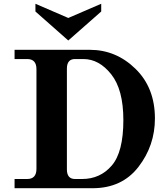

<svg xmlns="http://www.w3.org/2000/svg" viewBox="-20 -996 877 1016"><path d="M469.7 0H57.1V-48.8H124Q172.9 -48.8 172.9 -102.5V-629.9Q172.9 -683.6 124 -683.6H57.1V-732.4H455.6Q593.8 -732.4 696.8 -632.1Q799.8 -531.7 799.8 -369.1Q799.8 -225.6 712.6 -112.8Q625.5 0 469.7 0ZM414.1 -48.8Q510.3 -48.8 571.5 -120.1Q632.8 -191.4 632.8 -360.4Q632.8 -522 568.6 -602.8Q504.4 -683.6 420.9 -683.6H377Q334 -683.6 334 -632.8V-99.6Q334 -48.8 377 -48.8ZM341.3 -781.7 167.5 -935.1V-976.1L341.3 -900.9L515.6 -976.1V-935.1Z"/></svg>

Font: Munson
Style: Bold
Weight: 700
Designer: Paul James MIller
Foundry: High-Logic / Made with FontCreator
Version: Version 2.10;May 5, 2019;FontCreator 11.5.0.2430 64-bit